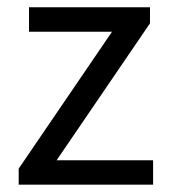

<svg xmlns="http://www.w3.org/2000/svg" viewBox="-20 -506 465 526"><path d="M31.2 0V-44L286.9 -419.1H59.5V-486.1H390.9V-442.1L135.2 -67H399.4V0Z"/></svg>

Font: Source Sans 3
Style: Regular
Weight: 200
Designer: Paul D. Hunt
Foundry: Adobe
Version: Version 3.046;hotconv 1.0.118;makeotfexe 2.5.65603